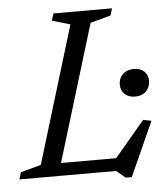

<svg xmlns="http://www.w3.org/2000/svg" viewBox="-70 -729 708 807"><g transform="rotate(-5 284.5 -325.0)"><path d="M337.5 -629.5 146 0H-18L-9 -29.5L77 -53L252.5 -630.5L176 -653L185.5 -682.5H432.5L423.5 -653ZM379 -34.5 522 -204 556.5 -197 453.5 31.5H428L390 0H88.5L106.5 -53.5H425ZM496.5 -304.5Q469.5 -304.5 453.2 -320.2Q437 -336 437 -360Q437 -386 454.2 -403.2Q471.5 -420.5 502 -420.5Q529.5 -420.5 545.2 -405.2Q561 -390 561 -365.5Q561 -339.5 544.2 -322Q527.5 -304.5 496.5 -304.5Z"/></g></svg>

Font: Newsreader 14pt
Style: Italic
Weight: 400
Italic angle: -17°
Designer: Hugues Gentile
Foundry: Production Type
Version: Version 1.003